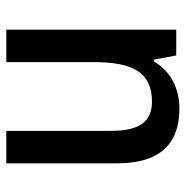

<svg xmlns="http://www.w3.org/2000/svg" viewBox="-10 -569 589 609"><g transform="rotate(-90 284.5 -264.5)"><path d="M495 -539H392V-263C392 -141 362 -77 266 -77C203 -77 174 -118 174 -205V-539H71V-187C71 -56 129 10 244 10C306 10 363 -16 394 -71H400L413 0H495Z"/></g></svg>

Font: Noto Sans Lao Looped SemiCondensed Medium
Style: Regular
Weight: 500
Width: 4
Designer: Mark Frömberg, Ben Mitchell
Foundry: The Fontpad Ltd
Version: Version 1.002